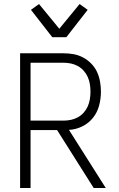

<svg xmlns="http://www.w3.org/2000/svg" viewBox="-20 -935 590 955"><path d="M446 0 264 -288H132V0H80V-670H296Q321 -670 346 -665.5Q371 -661 393.5 -649Q416 -637 434 -618.5Q452 -600 462.5 -577.5Q473 -555 477.5 -529.5Q482 -504 482 -479Q482 -444 473 -410Q464 -376 442.5 -349Q421 -322 389.5 -306.5Q358 -291 323 -289L506 0ZM296 -335Q315 -335 333.5 -339Q352 -343 368 -352Q384 -361 396.5 -375Q409 -389 416.5 -406Q424 -423 427 -441.5Q430 -460 430 -479Q430 -498 427 -516.5Q424 -535 416.5 -552Q409 -569 396.5 -583Q384 -597 368 -606Q352 -615 333.5 -619Q315 -623 296 -623H132V-335ZM240 -750 134 -886 174 -915 275 -792 376 -915 416 -886 310 -750Z"/></svg>

Font: Lode Dark
Style: Regular
Weight: 400
Monospace: yes
Designer: Belleve Invis
Foundry: Belleve Invis
Version: Version 29.2.0; ttfautohint (v1.8.3)